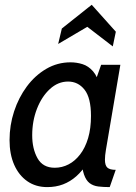

<svg xmlns="http://www.w3.org/2000/svg" viewBox="-20 -754 554 784"><path d="M173 10Q126 10 91.5 -14Q57 -38 38 -81Q19 -124 19 -182Q19 -242.5 37.5 -299Q56 -355.5 89.5 -400.8Q123 -446 168.8 -472.8Q214.5 -499.5 268 -499.5Q293 -499.5 317 -492Q341 -484.5 360 -462.8Q379 -441 388.5 -399L360.5 -397.5L393 -489.5H471.5L412.5 -142Q408.5 -118.5 408.5 -102Q408.5 -78.5 418.5 -69.5Q428.5 -60.5 452.5 -60.5L428 10Q402 10 381.5 7.5Q361 5 346.2 -6Q331.5 -17 323 -41.5Q314.5 -66 312.5 -110.5L336 -87.5Q316 -56 291.5 -34.2Q267 -12.5 237.5 -1.2Q208 10 173 10ZM203.5 -69Q233.5 -69 260 -82.8Q286.5 -96.5 307.2 -123.5Q328 -150.5 339.8 -190Q351.5 -229.5 351.5 -280.5Q351.5 -354.5 325.2 -387.8Q299 -421 258 -421Q217 -421 183.8 -390.5Q150.5 -360 131 -310Q111.5 -260 111.5 -201.5Q111.5 -146.5 133.2 -107.8Q155 -69 203.5 -69ZM217.5 -574.5 232.5 -637.5 354.5 -734.5 453 -624.5 440.5 -564.5 336.5 -644.5Z"/></svg>

Font: Cabin
Style: Italic
Weight: 400
Width: 4
Italic angle: -10°
Designer: Pablo Impallari
Foundry: Pablo Impallari. http://www.impallari.com Igino Marini. http://www.ikern.com
Version: Version 3.001